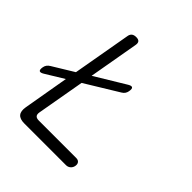

<svg xmlns="http://www.w3.org/2000/svg" viewBox="-212 -876 1013 1013"><g transform="rotate(45 294.0 -370.0)"><path d="M130 0Q96 0 82.5 -16.5Q69 -33 75 -67L119 -321L21 -261Q1 -248 -7 -252.5Q-15 -257 -11 -279Q-9 -290 -3 -298Q3 -306 13 -312L131 -384L188 -708Q190 -724 199 -732Q208 -740 225 -740Q242 -740 248.5 -732Q255 -724 252 -708L203 -429L368 -529Q388 -542 396 -537.5Q404 -533 400 -511Q398 -500 392.5 -492Q387 -484 377 -478L192 -365L145 -98Q142 -81 149 -73Q156 -65 173 -65H452Q467 -65 474 -56Q481 -47 478.5 -32.5Q476 -18 465.5 -9Q455 0 441 0Z"/></g></svg>

Font: Maple Mono ExtraLight
Style: Italic
Weight: 275
Italic angle: -10°
Monospace: yes
Designer: subframe7536
Version: Version 7.000